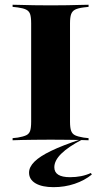

<svg xmlns="http://www.w3.org/2000/svg" viewBox="-20 -591 427 809"><path d="M181.5 -2.4Q150.8 -2.4 122.6 -2Q94.4 -1.6 71.8 -1.2Q49.2 -0.8 33.1 0V-8.9L54.8 -11.3Q78.2 -15.3 90.3 -21Q102.4 -26.6 106.9 -39.5Q111.3 -52.4 111.3 -78.2V-492.7Q111.3 -518.5 106.9 -531.5Q102.4 -544.4 90.3 -550.4Q78.2 -556.5 54.8 -559.7L33.1 -562.1V-571Q49.2 -571 71.8 -570.2Q94.4 -569.4 122.6 -569Q150.8 -568.5 181.5 -568.5H193.5H205.6Q236.3 -568.5 264.1 -569Q291.9 -569.4 314.9 -570.2Q337.9 -571 353.2 -571V-562.1L332.3 -559.7Q308.1 -556.5 296.4 -550.4Q284.7 -544.4 279.8 -531.5Q275 -518.5 275 -492.7V-78.2Q275 -52.4 279.8 -39.5Q284.7 -26.6 296.4 -21Q308.1 -15.3 332.3 -11.3L353.2 -8.9V0Q337.9 -0.8 314.9 -1.2Q291.9 -1.6 264.1 -2Q236.3 -2.4 205.6 -2.4H193.5ZM205.6 197.6Q157.3 197.6 129.8 181.5Q102.4 165.3 102.4 136.3Q102.4 112.9 125 90.3Q147.6 67.7 195.2 44.8Q242.7 21.8 318.5 -3.2H326.6Q267.7 27.4 238.3 56.5Q208.9 85.5 208.9 113.7Q208.9 155.6 275 155.6Q325 155.6 362.9 137.9L366.9 144.4Q336.3 169.4 294.4 183.5Q252.4 197.6 205.6 197.6Z"/></svg>

Font: Playfair 144pt SemiExpanded Black
Style: Regular
Weight: 900
Width: 6
Designer: Claus Eggers Sørensen
Foundry: Claus Eggers Sørensen
Version: Version 2.203